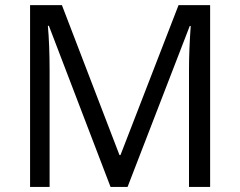

<svg xmlns="http://www.w3.org/2000/svg" viewBox="-20 -734 943 754"><path d="M414.1 0 171.9 -632.8H168Q174.8 -557.6 174.8 -454.1V0H98.1V-713.9H223.1L449.2 -125H453.1L681.2 -713.9H805.2V0H722.2V-460Q722.2 -539.1 729 -631.8H725.1L481 0Z"/></svg>

Font: f02132580
Style: Regular
Weight: 400
Foundry: Ascender Corporation
Version: Version 1.10